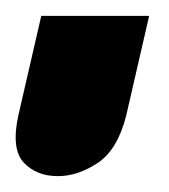

<svg xmlns="http://www.w3.org/2000/svg" viewBox="-72 32 213 242"><path d="M-20 52H116L87 178Q76 221 51 237.5Q26 254 1 254Q-26 254 -42 237Q-58 220 -49 178Z"/></svg>

Font: Coval
Style: ExtraBold Italic
Weight: 800
Foundry: Context Ltd
Version: Version 001.000